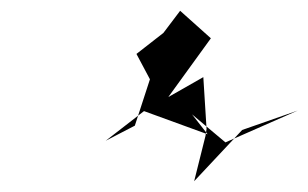

<svg xmlns="http://www.w3.org/2000/svg" viewBox="-20 -901 572 356"><path d="M283 -840 233 -801 258 -754 230 -668 176 -640 247 -695 365 -652 336 -689 398 -637 532 -696 429 -660 340 -565 361 -649 363 -662 357 -758 292 -721 371 -830 314 -881Z"/></svg>

Font: Hussar Lance
Style: ExBdObl
Weight: 700
Foundry: Cannot Into Space Fonts, PlusOne Fonts
Version: Version 2.270